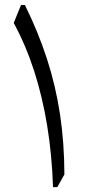

<svg xmlns="http://www.w3.org/2000/svg" viewBox="-20 -764 352 784"><path d="M81.7 -743.5H65.8L36.1 -670.2Q85.9 -578.5 119.8 -473Q153.7 -367.4 172.9 -249Q192.2 -130.5 196.5 0H214.1L243 -51.8Q242.5 -181.8 225 -297.8Q207.4 -413.7 171.9 -523.3Q136.4 -632.9 81.7 -743.5Z"/></svg>

Font: Pinar-VF-FD
Style: Regular
Weight: 300
Designer: Amin Abedi
Version: Version 3.0